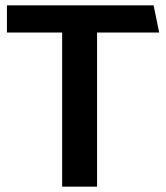

<svg xmlns="http://www.w3.org/2000/svg" viewBox="-20 -700 622 720"><path d="M6 -680H556L577 -578H344V0H213V-578H6Z"/></svg>

Font: Palanquin
Style: Bold
Weight: 700
Designer: Pria Ravichandran
Version: Version 1.0.4